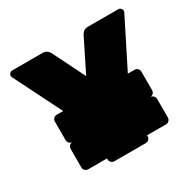

<svg xmlns="http://www.w3.org/2000/svg" viewBox="-152 -868 1054 1036"><g transform="rotate(-30 375.0 -350.0)"><path d="M277 0Q266 0 258 -8Q250 -16 250 -27V-220L25 -669Q24 -671 23.5 -673.5Q23 -676 23 -678Q23 -687 29.5 -693.5Q36 -700 45 -700H233Q253 -700 263 -690Q273 -680 275 -675L375 -474L475 -675Q477 -680 487 -690Q497 -700 517 -700H705Q714 -700 720.5 -693.5Q727 -687 727 -678Q727 -676 726.5 -673.5Q726 -671 725 -669L500 -221V-27Q500 -16 492 -8Q484 0 473 0ZM133 -33Q122 -33 114 -41Q106 -49 106 -60V-176Q106 -187 114 -195Q122 -203 133 -203H618Q629 -203 637 -195Q645 -187 645 -176V-60Q645 -49 637 -41Q629 -33 618 -33ZM133 -203Q122 -203 114 -211Q106 -219 106 -230V-346Q106 -357 114 -365Q122 -373 133 -373H618Q629 -373 637 -365Q645 -357 645 -346V-230Q645 -219 637 -211Q629 -203 618 -203Z"/></g></svg>

Font: Rubik Black
Style: Regular
Weight: 900
Designer: Hubert and Fischer
Foundry: Hubert and Fischer
Version: Version 2.300;gftools[0.9.30]